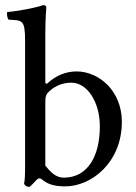

<svg xmlns="http://www.w3.org/2000/svg" viewBox="-20 -718 533 750"><path d="M174 -363C200 -386 230 -395 259 -395C320 -395 370 -321 370 -224C370 -110 324 -24 229 -24C198 -24 177 -46 157 -71V-321C157 -342 161.1 -351.6 174 -363ZM167 -394C160.7 -388.3 157 -390 157 -399V-583C157 -648 161 -688 161 -688C161 -695 157 -698 148 -698C123 -688 48 -674 8 -671C6 -663 8 -647 14 -641C66 -638 78 -643 78 -559V-71C78 -32 77 -14 74 0C79 8 84 12 96 12C102.1 6.2 112 -3.1 119.7 -12C130 -24 136 -24 147 -14.8C169.9 4.5 199.7 10 235 10C337 10 456 -83 456 -242C456 -364 366 -439 279 -439C236.1 -439 198 -422 167 -394Z"/></svg>

Font: Libertinus Math
Style: Regular
Weight: 400
Designer: Philipp H. Poll
Foundry: Khaled Hosny
Version: Version 6.2